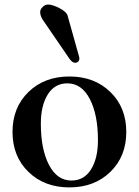

<svg xmlns="http://www.w3.org/2000/svg" viewBox="-20 -813 612 847"><path d="M157.2 -760.3Q157.2 -771.5 168 -782.2Q178.7 -793 192.4 -793Q210.9 -793 242.2 -777.1Q273.4 -761.2 278.3 -743.7L328.1 -565.9Q330.1 -559.1 330.1 -554.7Q330.1 -546.4 324.7 -541.3Q319.3 -536.1 311 -536.1Q298.8 -536.1 286.1 -554.2L169.4 -724.6Q157.2 -742.7 157.2 -760.3ZM105.5 -54.7Q35.2 -123 35.2 -231Q35.2 -338.9 105.5 -407.2Q175.8 -475.6 286.1 -475.6Q396.5 -475.6 466.8 -407.2Q537.1 -338.9 537.1 -231Q537.1 -123 466.8 -54.7Q396.5 13.7 286.1 13.7Q175.8 13.7 105.5 -54.7ZM160.2 -267.6Q160.2 -154.8 196 -85.7Q231.9 -16.6 295.4 -16.6Q351.1 -16.6 381.6 -65.7Q412.1 -114.7 412.1 -194.3Q412.1 -307.1 376.2 -376.2Q340.3 -445.3 276.9 -445.3Q221.2 -445.3 190.7 -396.2Q160.2 -347.2 160.2 -267.6Z"/></svg>

Font: Monomachus
Style: Medium
Weight: 500
Designer: Alexey Kryukov
Version: Version 1.0